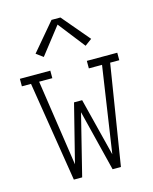

<svg xmlns="http://www.w3.org/2000/svg" viewBox="-115 -838 729 914"><g transform="rotate(-15 250.0 -381.0)"><path d="M134 0 55 -493H10V-530H160V-493H95L158 -69L230 -355H270L342 -69L405 -493H340V-530H490V-493H445L366 0H325L250 -301L175 0ZM147 -601 113 -626 228 -762H272L387 -626L353 -601L250 -733Z"/></g></svg>

Font: Iosevka Slab Extralight
Style: Regular
Weight: 200
Monospace: yes
Designer: Belleve Invis
Foundry: Belleve Invis
Version: Version 11.1.1; ttfautohint (v1.8.3)